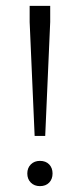

<svg xmlns="http://www.w3.org/2000/svg" viewBox="-20 -626 272 654"><path d="M98 -163 81 -551V-606H151V-551L134 -163ZM116 8Q97 8 85 -4Q73 -16 73 -35Q73 -54 85 -66Q97 -78 116 -78Q136 -78 147.5 -66Q159 -54 159 -35Q159 -16 147.5 -4Q136 8 116 8Z"/></svg>

Font: Rasa Light
Style: Regular
Weight: 300
Designer: Anna Giedrys (Yrsa+Rasa design), David Brezina (Yrsa art-direction, Rasa art-direction, design)
Foundry: Rosetta Type Foundry
Version: Version 2.004